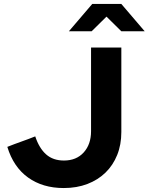

<svg xmlns="http://www.w3.org/2000/svg" viewBox="-20 -940 751 970"><path d="M17 0ZM593 -273Q593 -209 572 -157Q551 -105 513 -68Q475 -31 421.5 -10.5Q368 10 302 10Q196 10 122 -43Q48 -96 17 -198Q52 -212 87.5 -224.5Q123 -237 158 -251Q178 -191 213 -160Q248 -129 303 -129Q366 -129 403 -170Q440 -211 440 -277V-700H593ZM593 -782 518 -856 443 -782H328L446 -920H593L711 -782Z"/></svg>

Font: Rosa Sans
Style: Bold
Weight: 700
Designer: Pentagram / MCKL
Foundry: Pentagram / MCKL
Version: Version 1.005;September 16, 2019;FontCreator 11.5.0.2425 64-